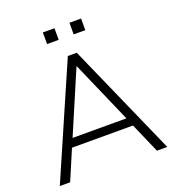

<svg xmlns="http://www.w3.org/2000/svg" viewBox="-155 -1009 1038 1133"><g transform="rotate(-20 364.0 -443.0)"><path d="M26 0ZM26 0 333 -705H389L701 0H636L554 -188H171L91 0ZM360 -630 194 -241H532L362 -630ZM409 -813V-886H482V-813ZM242 -813V-886H315V-813Z"/></g></svg>

Font: Winston Light
Style: Regular
Weight: 300
Designer: Original fonts by Vernon Adams / Changes by Cristiano Sobral
Foundry: Original fonts by Vernon Adams / Changes by Cristiano Sobral
Version: Version 2.503;July 17, 2020;FontCreator 13.0.0.2655 64-bit